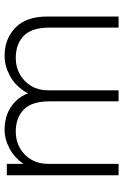

<svg xmlns="http://www.w3.org/2000/svg" viewBox="134 -684 550 859"><g transform="rotate(-90 409.5 -255.0)"><path d="M715 -309.5V0H764.5V-320.5Q764.5 -413 714.8 -461.5Q665 -510 589 -510Q544.5 -510 501.8 -487.5Q459 -465 431.2 -423Q403.5 -381 403.5 -322.5L434.5 -316.5Q434.5 -358.5 453.8 -390.8Q473 -423 505.8 -441.5Q538.5 -460 579 -460Q641.5 -460 678.2 -424.2Q715 -388.5 715 -309.5ZM385 -309.5V0H434.5V-320.5Q434.5 -413 384.8 -461.5Q335 -510 259 -510Q215.5 -510 173.5 -487.5Q131.5 -465 103.8 -423Q76 -381 76 -322.5L105.5 -316.5Q105.5 -358.5 124.5 -390.8Q143.5 -423 176 -441.5Q208.5 -460 249 -460Q311.5 -460 348.2 -424.2Q385 -388.5 385 -309.5ZM54.5 -500V0H105.5V-500Z"/></g></svg>

Font: Overused Grotesk Light
Style: Regular
Weight: 300
Designer: RandomMaerks
Version: Version 0.005